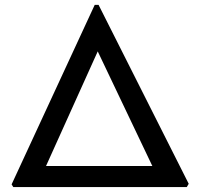

<svg xmlns="http://www.w3.org/2000/svg" viewBox="-20 -756 810 776"><path d="M26.9 -10.7 33.7 0H734.9L742.7 -13.2L378.4 -736.3H362.8ZM166 -85 375 -548.3 595.7 -85Z"/></svg>

Font: Merriweather Sans
Style: Regular
Weight: 400
Designer: Eben Sorkin ( eben@eyebytes.com )
Foundry: Eben Sorkin
Version: Version 1.003